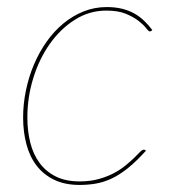

<svg xmlns="http://www.w3.org/2000/svg" viewBox="-20 -518 496 544"><path d="M393.5 -91Q366 -60.5 342.2 -41.5Q318.5 -22.5 296 -12Q273.5 -1.5 251.5 2.2Q229.5 6 205.5 6Q163.5 6 133.2 -8.8Q103 -23.5 83.5 -49Q64 -74.5 54.8 -109.5Q45.5 -144.5 45.5 -185Q45.5 -223.5 53.5 -262Q61.5 -300.5 76.2 -335.2Q91 -370 112 -399.8Q133 -429.5 159.2 -451.2Q185.5 -473 216.5 -485.5Q247.5 -498 282.5 -498Q306.5 -498 325.8 -493.2Q345 -488.5 360.5 -479.8Q376 -471 388.5 -459Q401 -447 411.5 -433L409.5 -431Q407.5 -429 404.5 -429Q401 -429 394 -438.2Q387 -447.5 373 -458.5Q359 -469.5 337 -478.8Q315 -488 281.5 -488Q233 -488 192 -462Q151 -436 121 -393.5Q91 -351 74.2 -296.5Q57.5 -242 57.5 -185Q57.5 -147 65.8 -114Q74 -81 92 -56.5Q110 -32 138 -18Q166 -4 205.5 -4Q235.5 -4 259.8 -10.8Q284 -17.5 302.8 -27.5Q321.5 -37.5 335.5 -49Q349.5 -60.5 359.8 -70.5Q370 -80.5 376.5 -87.2Q383 -94 387.5 -94Q390.5 -94 392.5 -92L393.5 -91Z"/></svg>

Font: Lato Hairline
Style: Italic
Weight: 100
Italic angle: -7°
Designer: Lukasz Dziedzic
Foundry: tyPoland Lukasz Dziedzic
Version: Version 2.007; 2014-02-27